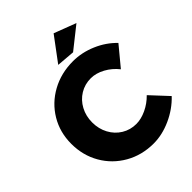

<svg xmlns="http://www.w3.org/2000/svg" viewBox="-258 -1058 1207 1207"><g transform="rotate(-45 346.0 -454.5)"><path d="M401 -557Q348 -557 304.5 -530.5Q261 -504 236 -457.5Q211 -411 211 -354Q211 -297 236 -250.5Q261 -204 304.5 -177.5Q348 -151 401 -151Q444 -151 491 -173Q538 -195 575 -233L682 -118Q625 -58 546.5 -22.5Q468 13 391 13Q287 13 203 -35Q119 -83 71 -166Q23 -249 23 -352Q23 -454 72 -536Q121 -618 206.5 -665Q292 -712 398 -712Q476 -712 552 -679.5Q628 -647 681 -591L575 -463Q541 -506 494 -531.5Q447 -557 401 -557ZM436 -922 583 -866 438 -751 316 -761Z"/></g></svg>

Font: Montserrat arm2
Style: Bold
Weight: 700
Designer: Julieta Ulanovsky
Foundry: Julieta Ulanovsky
Version: Version 6.000